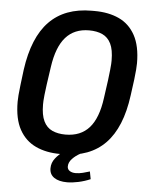

<svg xmlns="http://www.w3.org/2000/svg" viewBox="-57 -742 714 932"><g transform="rotate(5 300.0 -276.0)"><path d="M259 10Q191 10 140 -14Q89 -38 60.5 -89.5Q32 -141 32 -225Q32 -239 33.5 -257Q35 -275 38.5 -305Q42 -335 48 -382Q70 -541 145.5 -618.5Q221 -696 352 -696H366Q434 -696 485 -672.5Q536 -649 564.5 -597Q593 -545 593 -461Q593 -448 591.5 -429.5Q590 -411 586.5 -381Q583 -351 576 -303Q555 -145 479.5 -67.5Q404 10 273 10ZM277 -86Q351 -86 393 -133.5Q435 -181 448 -280Q456 -333 460 -366Q464 -399 466 -417.5Q468 -436 468.5 -446.5Q469 -457 469 -464Q469 -516 454.5 -545.5Q440 -575 413 -587.5Q386 -600 348 -600Q276 -600 234 -552.5Q192 -505 178 -407Q170 -354 165.5 -321Q161 -288 159 -269Q157 -250 156.5 -240Q156 -230 156 -222Q156 -171 170.5 -141Q185 -111 212.5 -98.5Q240 -86 277 -86ZM305 144Q265 144 242 128.5Q219 113 219 83Q219 56 236.5 34Q254 12 273 0H358Q335 12 318.5 29.5Q302 47 302 67Q302 81 313.5 88.5Q325 96 342 96Q360 96 377.5 91.5Q395 87 411 82L418 119Q390 131 360 137.5Q330 144 305 144Z"/></g></svg>

Font: Chivo Mono Medium
Style: Italic
Weight: 500
Italic angle: -8.05°
Monospace: yes
Designer: Hector Gatti
Foundry: Omnibus-Type
Version: Version 1.008